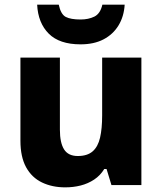

<svg xmlns="http://www.w3.org/2000/svg" viewBox="-20 -797 699 827"><path d="M589 -549V0H460L439 -69H429Q412 -41 385.5 -23.5Q359 -6 327.5 2Q296 10 261 10Q205 10 161 -11Q117 -32 92.5 -76.5Q68 -121 68 -191V-549H238V-238Q238 -182 256 -153.5Q274 -125 315 -125Q356 -125 379 -145Q402 -165 411 -204Q420 -243 420 -300V-549ZM517 -777Q514 -726 490.5 -687.5Q467 -649 426 -627.5Q385 -606 327 -606Q236 -606 190 -652Q144 -698 140 -777H233Q242 -735 263.5 -724Q285 -713 327 -713Q361 -713 386.5 -725.5Q412 -738 421 -777Z"/></svg>

Font: Noto Sans Khmer ExtraBold
Style: Regular
Weight: 800
Version: Version 2.003